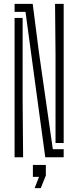

<svg xmlns="http://www.w3.org/2000/svg" viewBox="-20 -820 408 1001"><path d="M216 0 176 -293 113 -758H56V-800H150.5L183 -547L255.5 -42H312V0ZM56 0V-726.5H98V-299.5L100.5 0ZM269.5 -74.5V-533L267 -800H312V-74.5ZM160.5 161 183.5 102H151.5V40H219V95L192.5 161Z"/></svg>

Font: Big Shoulders Stencil Display Thin Light
Style: Regular
Weight: 300
Version: Version 2.001